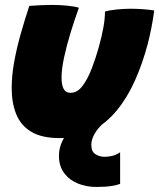

<svg xmlns="http://www.w3.org/2000/svg" viewBox="-20 -529 646 780"><path d="M468 89.5V218Q457 222.5 433.2 226.5Q409.5 230.5 370.5 230.5Q331 230.5 296.5 216.5Q262 202.5 240.8 174.2Q219.5 146 219.5 104.5Q219.5 72 233.8 42.8Q248 13.5 269 -9.8Q290 -33 310.5 -48Q331 -63 343 -66.5L411 -37.5Q400 -30 385.8 -14.5Q371.5 1 361.2 20.5Q351 40 351 60Q351 87 367.8 97.5Q384.5 108 404.5 108Q420.5 108 437 104Q453.5 100 468 89.5ZM406.5 -482Q424 -487.5 454.2 -490.5Q484.5 -493.5 512 -493.5Q535 -493.5 562.2 -491.5Q589.5 -489.5 606.5 -486.5Q602 -451.5 595.2 -416.8Q588.5 -382 579.5 -348Q558.5 -269.5 527.8 -200.8Q497 -132 454 -79.8Q411 -27.5 353.5 2.2Q296 32 221.5 32Q151 32 108.2 7Q65.5 -18 46.5 -63.8Q27.5 -109.5 27.5 -171.5Q27.5 -220 37.2 -275.2Q47 -330.5 63.5 -389Q80 -447.5 99 -505Q116 -506.5 142.5 -507.8Q169 -509 190.5 -509Q222 -509 253 -506Q284 -503 300.5 -497.5Q283.5 -450.5 267.2 -397.8Q251 -345 240.5 -296.5Q230 -248 230 -212.5Q230 -185 238.2 -168.5Q246.5 -152 267 -152Q294 -152 315 -179.8Q336 -207.5 352.5 -250.2Q369 -293 381.5 -338Q393.5 -381 400 -417.2Q406.5 -453.5 406.5 -482Z"/></svg>

Font: Grandstander Thin Black
Style: Italic
Weight: 900
Italic angle: -15°
Version: Version 1.200